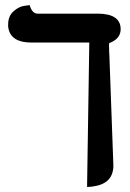

<svg xmlns="http://www.w3.org/2000/svg" viewBox="-20 -572 515 759"><path d="M412.1 -360.8 428.2 82Q428.2 153.8 348.6 165Q336.4 167 324.2 167L333 -403.8H104Q23.9 -403.8 13.2 -460.4Q11.7 -468.3 12.2 -475.1Q12.2 -508.3 33.2 -527.1Q54.2 -545.9 75.7 -548.8L97.2 -551.8Q106.9 -518.6 127.9 -518.1H368.2Q456.5 -517.1 457 -457Q457 -421.4 418.5 -404.3Q414.6 -402.8 412.1 -401.9Q410.2 -401.9 411.6 -363.8Q412.1 -361.8 412.1 -360.8Z"/></svg>

Font: Linux Libertine O
Style: Semibold
Weight: 700
Designer: Philipp H. Poll
Foundry: Philipp H. Poll
Version: Version 5.0.0